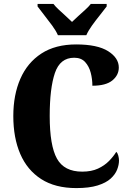

<svg xmlns="http://www.w3.org/2000/svg" viewBox="-20 -951 666 981"><path d="M370 10Q262 10 190.5 -36Q119 -82 83.5 -164.5Q48 -247 48 -358Q48 -466 84 -548.5Q120 -631 191.5 -677.5Q263 -724 369 -724Q478 -724 532.5 -689.5Q587 -655 587 -606Q587 -567 554 -540Q521 -513 452 -513Q452 -547 443.5 -579.5Q435 -612 415 -634Q395 -656 359 -656Q287 -656 260.5 -578Q234 -500 234 -358Q234 -207 271 -140.5Q308 -74 400 -74Q447 -74 480.5 -89.5Q514 -105 537 -128.5Q560 -152 574 -175Q581 -169 584.5 -155.5Q588 -142 588 -131Q588 -109 578.5 -84.5Q569 -60 545.5 -38.5Q522 -17 479 -3.5Q436 10 370 10ZM276 -771Q266 -794 246.5 -820.5Q227 -847 206.5 -873Q186 -899 172 -918V-931H253Q262 -919 279.5 -902.5Q297 -886 316 -869Q335 -852 348 -839Q361 -852 380 -869Q399 -886 417 -902.5Q435 -919 444 -931H525V-918Q511 -899 490 -873Q469 -847 450 -820.5Q431 -794 421 -771Z"/></svg>

Font: Noto Serif Tamil Condensed Black
Style: Italic
Weight: 900
Width: 3
Italic angle: -12°
Designer: Indian Type Foundry, Tom Grace, and the Monotype Design Team
Foundry: Monotype Imaging Inc.
Version: Version 2.003; ttfautohint (v1.8.4.7-5d5b)